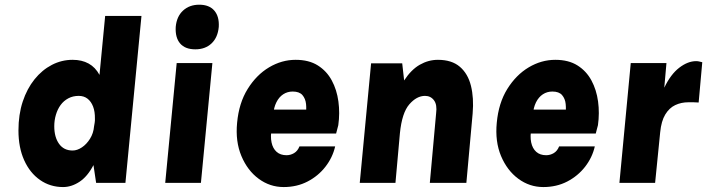

<svg xmlns="http://www.w3.org/2000/svg" viewBox="-20 -758 2932 796"><path d="M241.5 17.5Q188 17.5 146 -11.8Q104 -41 80.2 -93.8Q56.5 -146.5 56.5 -217Q56.5 -283 74.2 -336.8Q92 -390.5 123.2 -429.2Q154.5 -468 195 -489Q235.5 -510 281 -510Q319.5 -510 347.5 -494.5Q375.5 -479 392.5 -447.5L416 -692H566.5L500 0H378.5L367.5 -73.5Q343 -26.5 309.8 -4.5Q276.5 17.5 241.5 17.5ZM281 -134Q300 -134 319.5 -147Q339 -160 353.2 -182.8Q367.5 -205.5 370 -234.5L372.5 -249Q373.5 -253.5 373.5 -258.2Q373.5 -263 373.5 -266Q374 -295 366 -316Q358 -337 343 -348.8Q328 -360.5 306.5 -360.5Q282 -360.5 263 -350.2Q244 -340 231.2 -322.5Q218.5 -305 211.8 -282.2Q205 -259.5 205 -234.5Q205 -189.5 224.8 -161.8Q244.5 -134 281 -134Z M790 -553.5Q747.5 -553.5 726.8 -577.8Q706 -602 708.5 -646.5Q712.5 -690 739 -714.2Q765.5 -738.5 806 -738.5Q847.5 -738.5 868.5 -714Q889.5 -689.5 887 -646.5Q883 -602.5 857 -578Q831 -553.5 790 -553.5ZM665 0 712.5 -496.5H860.5L813 0Z M1156 17.5Q1099 17.5 1052.5 -16.8Q1006 -51 980.8 -111.2Q955.5 -171.5 963 -249Q970.5 -331 1006.8 -389.2Q1043 -447.5 1095.5 -478.8Q1148 -510 1205.5 -510Q1260.5 -510 1297.5 -486.8Q1334.5 -463.5 1355.5 -424.5Q1376.5 -385.5 1383 -337.2Q1389.5 -289 1382.5 -239Q1380 -228.5 1377.8 -221Q1375.5 -213.5 1373.5 -204.5H1082L1106.5 -225.5Q1100.5 -192.5 1105.8 -167.5Q1111 -142.5 1126.8 -128.5Q1142.5 -114.5 1168 -114.5Q1184.5 -114.5 1199.2 -123.2Q1214 -132 1221.5 -151H1369.5Q1359 -105 1329.2 -66.8Q1299.5 -28.5 1255.2 -5.5Q1211 17.5 1156 17.5ZM1112.5 -282 1091.5 -303.5H1272L1247.5 -282Q1251 -304.5 1248.8 -326.8Q1246.5 -349 1233.8 -363.8Q1221 -378.5 1193.5 -378.5Q1171.5 -378.5 1154 -367Q1136.5 -355.5 1125.8 -333.8Q1115 -312 1112.5 -282Z M1471.5 0 1518.5 -495.5H1647.5L1655.5 -424.5Q1684.5 -469 1720.2 -489.5Q1756 -510 1795.5 -510Q1853 -510 1886.5 -481.2Q1920 -452.5 1932.5 -402.2Q1945 -352 1939.5 -287.5L1913.5 0H1762L1788 -287.5Q1793 -324 1779.2 -342.2Q1765.5 -360.5 1742 -360.5Q1707.5 -360.5 1677 -325.5Q1646.5 -290.5 1638 -206L1619.5 0Z M2232.5 17.5Q2175.5 17.5 2129 -16.8Q2082.5 -51 2057.2 -111.2Q2032 -171.5 2039.5 -249Q2047 -331 2083.2 -389.2Q2119.5 -447.5 2172 -478.8Q2224.5 -510 2282 -510Q2337 -510 2374 -486.8Q2411 -463.5 2432 -424.5Q2453 -385.5 2459.5 -337.2Q2466 -289 2459 -239Q2456.5 -228.5 2454.2 -221Q2452 -213.5 2450 -204.5H2158.5L2183 -225.5Q2177 -192.5 2182.2 -167.5Q2187.5 -142.5 2203.2 -128.5Q2219 -114.5 2244.5 -114.5Q2261 -114.5 2275.8 -123.2Q2290.5 -132 2298 -151H2446Q2435.5 -105 2405.8 -66.8Q2376 -28.5 2331.8 -5.5Q2287.5 17.5 2232.5 17.5ZM2189 -282 2168 -303.5H2348.5L2324 -282Q2327.5 -304.5 2325.2 -326.8Q2323 -349 2310.2 -363.8Q2297.5 -378.5 2270 -378.5Q2248 -378.5 2230.5 -367Q2213 -355.5 2202.2 -333.8Q2191.5 -312 2189 -282Z M2548 0 2595 -496.5H2743L2734 -394.5Q2760.5 -450 2796 -477.2Q2831.5 -504.5 2866 -504.5Q2874 -504.5 2879.8 -502.8Q2885.5 -501 2891.5 -500L2876.5 -333Q2866 -334 2854.8 -334Q2843.5 -334 2834 -334Q2804 -334 2779.2 -322.2Q2754.5 -310.5 2738 -283.2Q2721.5 -256 2717 -209.5L2696 0Z"/></svg>

Font: Karla ExtraBold
Style: Italic
Weight: 800
Italic angle: -8°
Designer: Jonathan Pinhorn
Version: Version 2.004;gftools[0.9.33]